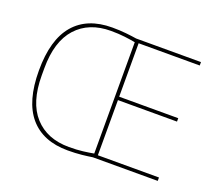

<svg xmlns="http://www.w3.org/2000/svg" viewBox="-120 -879 1207 1060"><g transform="rotate(20 483.5 -349.0)"><path d="M514 0Q490 4 452.5 8Q415 12 370 12Q224 12 147 -78Q70 -168 70 -349Q70 -530 147 -620Q224 -710 370 -710Q415 -710 452.5 -706Q490 -702 514 -698H895V-678H536V-364H883V-344H536V-20H895V0ZM370 -8Q415 -8 451.5 -12.5Q488 -17 514 -22V-676Q488 -681 451.5 -685.5Q415 -690 370 -690Q241 -690 167.5 -609Q94 -528 94 -370V-328Q94 -170 167.5 -89Q241 -8 370 -8Z"/></g></svg>

Font: IBM Plex Sans Devanagari Thin
Style: Regular
Weight: 100
Designer: Mike Abbink, Paul van der Laan, Pieter van Rosmalen, Erin McLaughlin
Foundry: Bold Monday
Version: Version 1.1